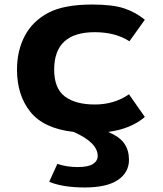

<svg xmlns="http://www.w3.org/2000/svg" viewBox="-20 -569 717 847"><path d="M55 -262Q55 -345 89 -410Q123 -475 192 -512Q261 -549 387 -549Q476 -549 526.5 -532.5Q577 -516 619 -482L551 -387Q489 -427 398 -427Q219 -427 219 -262Q219 -179 266 -143.5Q313 -108 398.5 -108Q484 -108 549 -153L619 -53Q557 0 457 13Q509 35 529 65Q549 95 549 136Q549 192 500 225Q451 258 354 258Q257 258 197 233L233 154Q275 168 322 168Q369 168 390 154.5Q411 141 411 119Q411 60 305 13Q173 -2 114 -75.5Q55 -149 55 -262Z"/></svg>

Font: Fix15 Mono
Style: Bold
Weight: 700
Designer: Carrois Corporate & Edenspiekermann AG
Foundry: Carrois Corporate GbR & Edenspiekermann AG
Version: Version 3.206